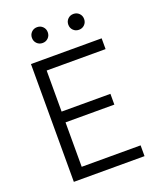

<svg xmlns="http://www.w3.org/2000/svg" viewBox="-160 -977 879 1072"><g transform="rotate(-20 280.0 -441.0)"><path d="M90 -700H510V-636H160V-392H450V-328H160V-64H510V0H90ZM192 -788Q172 -788 158.5 -801.5Q145 -815 145 -835Q145 -855 158.5 -868.5Q172 -882 192 -882Q212 -882 225.5 -868.5Q239 -855 239 -835Q239 -815 225.5 -801.5Q212 -788 192 -788ZM408 -788Q388 -788 374.5 -801.5Q361 -815 361 -835Q361 -855 374.5 -868.5Q388 -882 408 -882Q428 -882 441.5 -868.5Q455 -855 455 -835Q455 -815 441.5 -801.5Q428 -788 408 -788Z"/></g></svg>

Font: PT Root UI Web
Style: Regular
Weight: 400
Designer: Vitaly Kuzmin
Foundry: ParaType Ltd.
Version: Version 1.000W